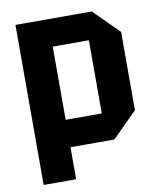

<svg xmlns="http://www.w3.org/2000/svg" viewBox="-80 -624 686 827"><g transform="rotate(-10 263.0 -210.0)"><path d="M44 140V-560H378L487 -451V-109L378 0H186V140ZM344 -440H186V-120H344Z"/></g></svg>

Font: Tektur SemiCondensed SemiBold
Style: Regular
Weight: 600
Width: 4
Designer: Adam Jagosz
Foundry: Adam Jagosz
Version: Version 1.005;gftools[0.9.30]